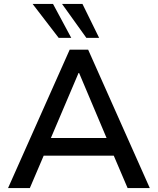

<svg xmlns="http://www.w3.org/2000/svg" viewBox="-20 -958 803 978"><path d="M21 0 335 -705H429L743 0H630L545 -199L594 -165H168L217 -199L132 0ZM380 -586 229 -231 205 -255H558L533 -231L383 -586ZM420 -765 296 -938H400L485 -765ZM279 -765 146 -938H250L343 -765Z"/></svg>

Font: Nunito Sans 9pt SemiBold
Style: Regular
Weight: 600
Version: Version 3.101;gftools[0.9.27]